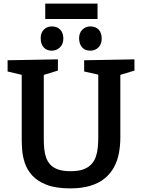

<svg xmlns="http://www.w3.org/2000/svg" viewBox="-20 -1030 784 1061"><path d="M445 -697 723 -702V-640L631 -612L645 -643V-271Q645 -225 637 -183Q629 -141 609.5 -105.5Q590 -70 558.5 -44Q527 -18 479.5 -3.5Q432 11 368 11Q288 11 237 -9Q186 -29 157.5 -61Q129 -93 117 -130Q105 -167 102.5 -201Q100 -235 100 -259V-643L114 -613L22 -635V-697L300 -702V-640L209 -612L222 -643V-259Q222 -233 224.5 -207.5Q227 -182 234.5 -160Q242 -138 258 -120.5Q274 -103 301 -93.5Q328 -84 370 -84Q413 -84 440.5 -94Q468 -104 485 -122.5Q502 -141 510 -165Q518 -189 520.5 -216Q523 -243 523 -271V-643L535 -615L445 -635ZM479 -750Q450 -750 434 -768Q418 -786 417 -817Q417 -848 435 -866Q453 -884 479 -884Q509 -884 525.5 -866Q542 -848 542 -817Q542 -786 524 -768Q506 -750 479 -750ZM266 -750Q238 -750 221.5 -768Q205 -786 205 -817Q204 -848 222 -866Q240 -884 266 -884Q296 -884 313 -866Q330 -848 330 -817Q330 -786 311 -768Q292 -750 266 -750ZM519 -1010V-925H230V-1010Z"/></svg>

Font: Bitter Thin SemiBold
Style: Regular
Weight: 600
Version: Version 2.002